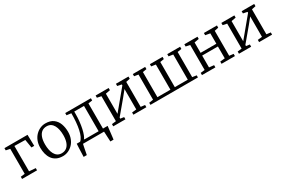

<svg xmlns="http://www.w3.org/2000/svg" viewBox="90 -1672 4344 2960"><g transform="rotate(-30 2262.0 -191.5)"><path d="M36.5 0V-39.5L111 -48.5V-493L38.5 -508V-547.5H449.5L454 -348.5H404.5L380.5 -496L188.5 -500V-48.5L303 -39.5V0Z M519.5 -276Q519.5 -344 541 -397.2Q562.5 -450.5 599 -487.2Q635.5 -524 680.5 -543.5Q725.5 -563 772.5 -563Q860.5 -563 913.8 -523.2Q967 -483.5 990.8 -418Q1014.5 -352.5 1014.5 -276Q1014.5 -208.5 993.2 -155Q972 -101.5 935.5 -64.5Q899 -27.5 854 -8.2Q809 11 762 11Q696 11 649.5 -12Q603 -35 574.5 -75Q546 -115 532.8 -166.8Q519.5 -218.5 519.5 -276ZM767 -37Q816.5 -37 852 -63.2Q887.5 -89.5 906.5 -141.2Q925.5 -193 925.5 -269Q925.5 -318 916.8 -362.2Q908 -406.5 889.5 -440.8Q871 -475 841.2 -494.8Q811.5 -514.5 768 -514.5Q718 -514.5 682.5 -488.5Q647 -462.5 628 -411Q609 -359.5 609 -283Q609 -233.5 617.8 -189.2Q626.5 -145 645.2 -110.5Q664 -76 694.2 -56.5Q724.5 -37 767 -37Z M1081 0V-47.5L1096.5 -48Q1123 -68.5 1143 -110.8Q1163 -153 1175.8 -212.2Q1188.5 -271.5 1194.8 -344Q1201 -416.5 1201 -497.5L1120.5 -508V-547.5H1577.5V-508L1505 -497.5V0ZM1164.5 -47.5H1426.5V-498H1252.5V-451Q1252.5 -386.5 1245.5 -322.8Q1238.5 -259 1226.5 -203.8Q1214.5 -148.5 1198.5 -107.5Q1182.5 -66.5 1164.5 -47.5ZM1028.5 180Q1030 142 1031.2 104Q1032.5 66 1034 27.2Q1035.5 -11.5 1038 -49.5H1189.5L1122.5 -7.5Q1118 11.5 1112.5 38.5Q1107 65.5 1101.5 93.5Q1096 121.5 1091.8 144.8Q1087.5 168 1084.5 180ZM1504.5 180Q1503.5 157.5 1502.2 134.2Q1501 111 1500 88.2Q1499 65.5 1498 43.2Q1497 21 1495.5 -0.5L1448.5 -49.5H1588Q1585.5 -26.5 1582.8 -3.8Q1580 19 1577.5 42.2Q1575 65.5 1572.2 88.5Q1569.5 111.5 1566.8 134.5Q1564 157.5 1561 180Z M1659.5 0V-39.5L1734.5 -48.5V-493L1661.5 -508V-547.5H1893.5V-508L1812.5 -493V-134L1889 -226L2097 -477V-493L2023 -508V-547.5H2246.5V-508L2175.5 -493V-48.5L2249 -39.5V0H2018V-39.5L2097 -48.5V-411.5L2013 -307.5L1812.5 -68V-48.5L1876.5 -39.5V0Z M2321.5 0V-37.5L2396 -48.5V-496.5L2323.5 -508V-547.5H2543.5V-508L2474 -496.5V-48.5H2705V-496.5L2627.5 -508V-547.5H2853V-508L2783.5 -496.5V-48.5H3014.5V-496.5L2937 -508V-547.5H3165.5V-508L3092.5 -496.5V-48.5L3167 -37.5V0Z M3239 0V-39.5L3314 -48.5V-493L3241 -508V-547.5H3474.5V-508L3392 -493V-308H3672.5V-493L3589 -508V-547.5H3821.5V-508L3751 -493V-48.5L3825.5 -39.5V0H3587V-39.5L3672.5 -48.5V-259.5H3392V-48.5L3477.5 -39.5V0Z M3897.5 0V-39.5L3972.5 -48.5V-493L3899.5 -508V-547.5H4131.5V-508L4050.5 -493V-134L4127 -226L4335 -477V-493L4261 -508V-547.5H4484.5V-508L4413.5 -493V-48.5L4487 -39.5V0H4256V-39.5L4335 -48.5V-411.5L4251 -307.5L4050.5 -68V-48.5L4114.5 -39.5V0Z"/></g></svg>

Font: Merriweather 36pt Light
Style: Regular
Weight: 300
Designer: Eben Sorkin
Foundry: Eben Sorkin
Version: Version 2.100